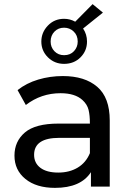

<svg xmlns="http://www.w3.org/2000/svg" viewBox="-20 -903 638 929"><path d="M246 6Q156 6 103 -37Q50 -80 50 -150Q50 -219 100.5 -262Q151 -305 263 -305H415Q415 -345 408.5 -371.5Q402 -398 379 -419Q343 -452 273 -452Q179 -452 105 -395L65 -467Q108 -501 165 -518Q222 -535 284 -535Q390 -535 450.5 -483Q511 -431 511 -320V0H420V-70Q371 6 246 6ZM262 -68Q316 -68 356 -92Q396 -116 415 -162V-236H267Q145 -236 145 -154Q145 -114 175.5 -91Q206 -68 262 -68ZM290 -594Q244 -594 212 -625.5Q180 -657 180 -702Q180 -746 211.5 -779Q243 -812 290 -812Q319 -812 344 -798L428 -883L478 -842L382 -765Q401 -737 401 -702Q401 -657 369.5 -625.5Q338 -594 290 -594ZM290 -636Q320 -636 338 -655.5Q356 -675 356 -702Q356 -732 336.5 -750.5Q317 -769 290 -769Q262 -769 243.5 -750Q225 -731 225 -702Q225 -674 243.5 -655Q262 -636 290 -636Z"/></svg>

Font: Argentum Novus
Style: Regular
Weight: 400
Designer: Julieta Ulanovsky
Foundry: Julieta Ulanovsky
Version: Version 7.20;July 27, 2021;FontCreator 13.0.0.2683 64-bit